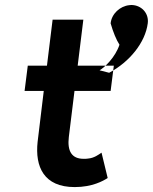

<svg xmlns="http://www.w3.org/2000/svg" viewBox="-20 -748 622 781"><path d="M581 -653C571 -575 507 -496 424 -452C411 -455 399 -458 385 -462C406 -474 449 -515 466 -566C453 -586 440 -618 430 -653C434 -692 468 -723 506 -727C512 -728 518 -728 524 -727C560 -722 586 -691 581 -653ZM418 -24 393 -127C381 -119 363 -105 338 -103C333 -102 327 -102 320 -102C272 -102 253 -133 260 -191L283 -378H430L443 -481H296L319 -668H194L171 -481H93L80 -378H158L133 -171C122 -70 158 13 284 13C355 13 400 -12 418 -24Z"/></svg>

Font: Bluebird
Style: Obl
Weight: 400
Designer: Jasper
Foundry: Cannot Into Space Fonts
Version: Version 0.98